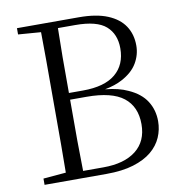

<svg xmlns="http://www.w3.org/2000/svg" viewBox="-81 -800 824 875"><g transform="rotate(-10 331.0 -362.5)"><path d="M55 0V-29L160 -38Q161 -103 161 -167Q161 -251 161 -337V-392Q161 -475 161 -559Q161 -624 160 -688L55 -696V-725H341Q422 -725 474 -703.5Q526 -682 551.5 -643.5Q577 -605 577 -553Q577 -510 554.5 -472Q532 -434 483 -408Q450 -390 402 -381Q465 -375 507 -355Q563 -330 589 -289Q615 -248 615 -196Q615 -157 599.5 -121.5Q584 -86 551.5 -59Q519 -32 467 -16Q415 0 341 0ZM239 -32H333Q430 -32 484 -74.5Q538 -117 538 -196Q538 -277 484 -319.5Q430 -362 313 -362H237Q237 -258 237 -172Q238 -101 239 -32ZM237 -393H302Q402 -393 452.5 -435Q503 -477 503 -553Q503 -619 461 -656Q419 -693 319 -693H239Q238 -626 237 -559Q237 -478 237 -393Z"/></g></svg>

Font: Early Summer Mincho Light
Style: Regular
Weight: 300
Designer: GuiWonder
Version: Version 1.002